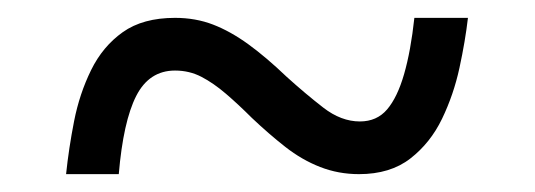

<svg xmlns="http://www.w3.org/2000/svg" viewBox="-20 -464 599 215"><path d="M54 -269Q57 -298 63 -328.5Q69 -359 82 -385.5Q95 -412 117.5 -428Q140 -444 176 -444Q199 -444 218.5 -436.5Q238 -429 258 -414.5Q278 -400 301 -378Q322 -359 342 -343.5Q362 -328 383 -328Q402 -328 413.5 -341.5Q425 -355 432.5 -381Q440 -407 444 -444H504Q501 -418 494.5 -388Q488 -358 475 -331Q462 -304 439.5 -286.5Q417 -269 382 -269Q359 -269 338.5 -277Q318 -285 299.5 -299.5Q281 -314 262 -332Q247 -347 233 -359Q219 -371 205.5 -378Q192 -385 176 -385Q147 -385 132.5 -356.5Q118 -328 113 -269Z"/></svg>

Font: Noto Serif Thai
Style: Regular
Weight: 400
Designer: Monotype Design Team
Foundry: Monotype Imaging Inc.
Version: Version 2.001